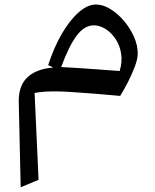

<svg xmlns="http://www.w3.org/2000/svg" viewBox="-20 -437 669 829"><path d="M210 -145.5 188 -155.8Q211.9 -230 245.8 -289.1Q279.8 -348.1 318.6 -382.8Q357.4 -417.5 395 -417.5Q424.3 -417.5 455.8 -398.4Q487.3 -379.4 514.2 -348.1Q541 -316.9 557.9 -279.5Q574.7 -242.2 574.7 -206.1Q574.7 -183.1 562.5 -150.4Q550.3 -117.7 533 -83.7Q515.6 -49.8 499 -22.9Q440.4 -28.3 385.5 -32.7Q330.6 -37.1 286.6 -39.8Q242.7 -42.5 217.8 -42.5Q190.9 -42.5 169.4 -40.8Q147.9 -39.1 129.4 -35.6L146.5 339.4L69.3 371.6L61 4.9Q59.1 -64.9 97.2 -102.1Q135.3 -139.2 210 -145.5ZM244.1 -147.5Q270 -146.5 312.7 -143.6Q355.5 -140.6 404.3 -137.2Q453.1 -133.8 496.6 -130.4Q508.8 -170.4 502.9 -206.1Q497.1 -241.7 478.8 -269Q460.4 -296.4 435.5 -312Q410.6 -327.6 385.3 -327.6Q344.7 -327.6 311.3 -283.4Q277.8 -239.3 244.1 -147.5Z"/></svg>

Font: Pinar-FD Medium
Style: Regular
Weight: 500
Designer: Amin Abedi
Version: Version 3.000